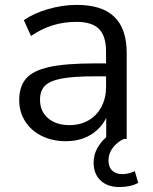

<svg xmlns="http://www.w3.org/2000/svg" viewBox="-20 -568 625 785"><path d="M58.6 -158.1Q58.6 -214.7 86.9 -247.1Q115.1 -279.4 181.8 -294.1Q248.5 -308.8 367.6 -308.8H428.8V-256H368.5Q279.8 -256 231.5 -246.7Q183.2 -237.4 163.4 -217Q143.6 -196.7 143.6 -160.2Q143.6 -112.7 176.7 -84.5Q209.8 -56.4 264.5 -56.4Q308 -56.4 342 -76Q376 -95.7 394.8 -131.4Q413.6 -167.1 413.6 -212.5V-357.2Q413.6 -420.7 384.8 -449.6Q356 -478.6 292.4 -478.6Q241.1 -478.6 195.4 -464.5Q149.8 -450.3 106.7 -420.9L77.5 -485.6Q118 -513.9 176.9 -530.9Q235.7 -548 294.2 -548Q397.1 -548 447.6 -499.1Q498 -450.3 498 -351V0H414.3V-120.7H426.8Q411.7 -61.2 364.4 -25.9Q317.1 9.3 248.9 9.3Q194.6 9.3 150.9 -12.1Q107.3 -33.6 82.9 -72Q58.6 -110.4 58.6 -158.1ZM362.8 96.6Q362.8 56.5 388.1 21.6Q413.5 -13.3 457.2 -35.3L486.6 0Q460 12 441.8 35.4Q423.6 58.8 423.6 87.6Q423.6 115.2 439 129.6Q454.3 143.9 479.6 143.9Q506 143.9 531.1 131.7L545.3 179.7Q529.7 188.2 510.5 192.4Q491.3 196.7 467.7 196.7Q419.6 196.7 391.2 169.9Q362.8 143.2 362.8 96.6Z"/></svg>

Font: Min Sans VF VF
Style: Regular
Weight: 400
Designer: Jinseong-Kim, NotoSansCJK, Nunito
Foundry: Jinseong-Kim
Version: Version 1.420;Glyphs 3.1.2 (3151)